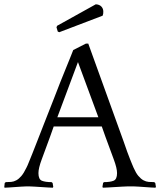

<svg xmlns="http://www.w3.org/2000/svg" viewBox="-39 -868 746 894"><path d="M230 -721 224 -741 227 -748 407 -848Q424 -847 433 -837.5Q442 -828 442 -814Q442 -809 441.5 -804.5Q441 -800 439 -795L237 -718ZM372 -665 536 -211Q546 -181 553.5 -161Q561 -141 566.5 -127Q572 -113 576 -103.5Q580 -94 583 -87Q594 -62 605.5 -48.5Q617 -35 629 -28.5Q641 -22 653.5 -21Q666 -20 679 -20L684 -16L687 2L685 6Q678 6 664 5Q650 4 635 3Q620 2 606.5 1Q593 0 586 0H553Q546 0 530 1Q514 2 496.5 3Q479 4 463 5Q447 6 440 6L438 2L441 -16L445 -20Q474 -20 490 -26.5Q506 -33 506 -62Q506 -85 490.5 -126.5Q475 -168 452 -231L435 -279H211L194 -231Q171 -168 155.5 -126.5Q140 -85 140 -62Q140 -33 156 -26.5Q172 -20 201 -20L206 -16L209 2L207 6Q200 6 185 5Q170 4 153.5 3Q137 2 122 1Q107 0 100 0H81Q74 0 60 1Q46 2 31 3Q16 4 2.5 5Q-11 6 -18 6L-19 2L-17 -16L-12 -20Q1 -20 13 -21Q25 -22 37 -28.5Q49 -35 60.5 -48.5Q72 -62 84 -87Q87 -92 89.5 -98.5Q92 -105 97.5 -118Q103 -131 111.5 -152.5Q120 -174 133.5 -208.5Q147 -243 166.5 -293Q186 -343 214 -414Q227 -449 241 -483.5Q255 -518 267 -548Q279 -578 288.5 -601Q298 -624 302 -635L361 -665ZM228 -322H419L324 -579Z"/></svg>

Font: Quattrocento
Style: Regular
Weight: 400
Designer: Pablo Impallari
Foundry: Pablo Impallari, Igino Marini, Branda Gallo
Version: Version 2.000